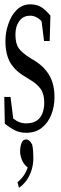

<svg xmlns="http://www.w3.org/2000/svg" viewBox="-21 -618 286 900"><path d="M1.5 -38.6Q0.5 -95.7 -1 -163.6H28.3Q34.7 -107.9 41 -62.5Q49.8 -55.7 57.1 -51.3Q77.1 -39.6 103.5 -39.6Q103.5 -40 104.5 -40Q131.8 -40 150.4 -52Q168.9 -64 177.7 -86.7Q186.5 -109.4 186.5 -136.7Q186.5 -176.8 169.7 -200.9Q152.8 -225.1 119.1 -244.6Q103 -254.4 86.9 -264.6Q61.5 -280.8 43 -302.2Q4.4 -345.7 4.4 -424.8Q4.4 -466.3 17.6 -503.9Q30.8 -545.4 57.1 -571.3Q83.5 -597.7 121.6 -597.7Q148.4 -597.7 171.4 -585.4Q193.8 -570.8 215.3 -544.9Q213.9 -481.9 211.9 -425.8H185.5Q179.7 -467.3 173.8 -519Q173.3 -514.6 172.4 -520.5Q147.9 -544.4 121.1 -544.4Q85.9 -544.4 68.4 -517.6Q51.3 -494.1 51.3 -456.1Q51.3 -414.6 66.2 -392.8Q81.1 -371.1 117.7 -348.1Q127.4 -341.3 139.2 -335Q173.3 -314 194.6 -287.6Q215.8 -261.2 225.1 -230.7Q234.4 -200.2 234.4 -162.6Q234.4 -117.7 219.2 -79.8Q204.1 -42 174.8 -18.8Q145.5 4.4 101.6 4.4Q73.2 4.4 50 -6.6Q26.9 -17.6 1.5 -38.6ZM135.3 120.1Q135.3 156.7 125 185.1Q114.7 213.4 99.9 232.2Q85 251 67.9 262.2L61 236.3Q84 217.3 97.2 193.8Q103.5 182.1 108.9 167.5L106.4 165Q91.3 152.3 83.5 135.7Q73.2 111.3 73.2 93.3Q73.2 67.4 80.6 50.8Q86.9 35.6 101.6 35.6Q108.9 35.6 115.7 41Q122.6 46.4 129.9 59.6Q133.3 77.1 134.3 90.8Q135.3 104.5 135.3 120.1Z"/></svg>

Font: Scarab Serif
Style: Condensed-Light
Weight: 300
Designer: John Roberts
Foundry: Scarab
Version: 1.0